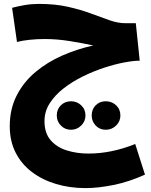

<svg xmlns="http://www.w3.org/2000/svg" viewBox="-20 -570 773 984"><path d="M418 394Q338 394 267.5 373Q197 352 143.5 311.5Q90 271 60 212Q30 153 30 77Q30 -11 65.5 -80.5Q101 -150 162 -201Q223 -252 299.5 -285.5Q376 -319 458 -337Q408 -348 340.5 -359Q273 -370 209 -370Q169 -370 131.5 -366Q94 -362 67 -355L42 -530Q72 -538 107 -544Q142 -550 179 -550Q263 -550 329 -535Q395 -520 447 -500.5Q499 -481 542 -466Q585 -451 624 -451H676L696 -259Q665 -259 617 -250Q569 -241 514 -223Q459 -205 405 -178.5Q351 -152 306.5 -117.5Q262 -83 235 -41Q208 1 208 51Q208 112 239.5 148.5Q271 185 322.5 201Q374 217 433 217Q551 217 673 168L723 325Q641 362 562 378Q483 394 418 394ZM522 95Q491 95 470.5 73.5Q450 52 450 22Q450 -10 470.5 -30.5Q491 -51 522 -51Q553 -51 575 -30.5Q597 -10 597 22Q597 52 575 73.5Q553 95 522 95ZM344 95Q313 95 292 73.5Q271 52 271 22Q271 -10 292 -30.5Q313 -51 344 -51Q374 -51 396 -30.5Q418 -10 418 22Q418 52 396 73.5Q374 95 344 95Z"/></svg>

Font: Noto Sans Arabic Blk
Style: Regular
Weight: 900
Designer: Monotype Design Team, Nadine Chahine, Nizar Qandah and Khaled Hosny
Foundry: Monotype Imaging Inc.
Version: Version 2.012; ttfautohint (v1.8.4.7-5d5b)